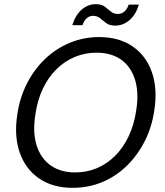

<svg xmlns="http://www.w3.org/2000/svg" viewBox="-20 -890 793 922"><path d="M328 12Q234 12 168.5 -32.5Q103 -77 75 -156.5Q47 -236 63 -340Q75 -422 110 -490Q145 -558 197 -607.5Q249 -657 315.5 -684.5Q382 -712 456 -712Q552 -712 617 -667Q682 -622 709.5 -543Q737 -464 721 -360Q709 -278 674 -210Q639 -142 587 -92Q535 -42 469.5 -15Q404 12 328 12ZM341 -62Q397 -62 445.5 -82.5Q494 -103 533 -142Q572 -181 598 -236Q624 -291 634 -359Q648 -446 628 -508.5Q608 -571 561 -604Q514 -637 443 -637Q388 -637 339 -616.5Q290 -596 251 -557.5Q212 -519 186 -464.5Q160 -410 150 -341Q136 -254 156 -191.5Q176 -129 223.5 -95.5Q271 -62 341 -62ZM327 -769Q343 -819 373 -844.5Q403 -870 440 -870Q467 -870 482.5 -858.5Q498 -847 512 -835Q526 -823 547 -823Q564 -823 577.5 -834.5Q591 -846 598 -868H647Q632 -819 601.5 -793Q571 -767 533 -767Q506 -767 490 -779Q474 -791 460.5 -802.5Q447 -814 426 -814Q410 -814 397 -803Q384 -792 376 -769Z"/></svg>

Font: DM Sans 10pt
Style: Italic
Weight: 400
Italic angle: -10°
Version: Version 4.004;gftools[0.9.30]